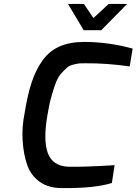

<svg xmlns="http://www.w3.org/2000/svg" viewBox="-20 -954 697 980"><path d="M327 -934H408L457 -862L535 -934H629L497 -800H407ZM106 -379Q121 -472 142 -535Q163 -598 197.5 -646Q232 -694 284.5 -717Q337 -740 410 -740Q533 -740 657 -706L642 -615Q522 -632 416 -631Q395 -631 386.5 -630.5Q378 -630 357 -625Q336 -620 325 -611Q314 -602 296 -583Q278 -564 267 -536.5Q256 -509 243.5 -465.5Q231 -422 222 -366Q200 -239 224 -173Q248 -107 328 -103Q405 -101 565 -111L551 -20Q461 8 295 6Q227 6 182 -26.5Q137 -59 118.5 -113Q100 -167 95.5 -236Q91 -305 106 -379Z"/></svg>

Font: Exo
Style: Demi Bold Italic
Weight: 600
Designer: Natanael Gama
Version: Version 1